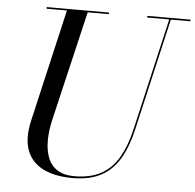

<svg xmlns="http://www.w3.org/2000/svg" viewBox="-54 -804 889 874"><g transform="rotate(5 391.0 -367.5)"><path d="M309 15Q227.5 15 173.8 -12Q120 -39 100 -93.5Q80 -148 99 -230L219 -750H314L194 -240Q183 -193 182.2 -149.2Q181.5 -105.5 194 -70.2Q206.5 -35 236.5 -14.5Q266.5 6 316.5 6Q390 6 439.2 -21.5Q488.5 -49 518.8 -101.8Q549 -154.5 566.5 -230L686.5 -750H694L574 -230Q556 -151.5 524.2 -96.8Q492.5 -42 440.2 -13.5Q388 15 309 15ZM124 -742.5V-750H409V-742.5ZM584 -742.5V-750H781.5V-742.5Z"/></g></svg>

Font: Bodoni Moda 28pt
Style: Italic
Weight: 400
Italic angle: -13°
Designer: Owen Earl
Foundry: indestructible type
Version: Version 2.004